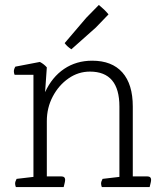

<svg xmlns="http://www.w3.org/2000/svg" viewBox="-20 -755 656 775"><path d="M584 0H391Q388 -8 388 -14Q388 -22 394 -33L462 -41V-325Q462 -466 343 -466Q296 -466 256.5 -438.5Q217 -411 193 -365.5Q169 -320 169 -266V-43H227Q243 -43 243 -29Q243 -23 239 -8L237 0H44Q41 -8 41 -14Q41 -22 47 -33L115 -41V-453H39Q36 -460 36 -467Q36 -476 42 -486L141 -505Q158 -496 169 -483L162 -383Q190 -444 239 -477Q288 -510 352 -510Q432 -510 474 -462.5Q516 -415 516 -325V-43H574Q590 -43 590 -29Q590 -23 586 -8ZM367 -644 268 -556Q250 -568 241 -581L328 -683L379 -735Q392 -724 400 -716.5Q408 -709 418 -697Z"/></svg>

Font: Scope One
Style: Regular
Weight: 400
Designer: Dalton Maag Ltd
Foundry: Dalton Maag Ltd
Version: Version 1.001; ttfautohint (v1.4.1) -l 11 -r 50 -G 50 -x 14 